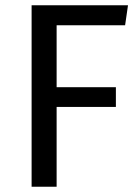

<svg xmlns="http://www.w3.org/2000/svg" viewBox="-20 -709 531 729"><path d="M466 -689H100V0H195V-303H420V-378H195V-613H455Z"/></svg>

Font: FSans
Style: Regular
Weight: 400
Designer: Carrois Corporate & Edenspiekermann AG
Foundry: Carrois Corporate GbR & Edenspiekermann AG
Version: Version 4.106;PS 004.106;hotconv 1.0.70;makeotf.lib2.5.58329